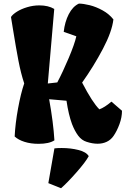

<svg xmlns="http://www.w3.org/2000/svg" viewBox="-20 -776 686 1049"><path d="M646.5 -170.9Q646.5 -135.3 632.8 -97.9Q619.1 -60.5 600.6 -33.7Q585.9 -12.2 563.5 -1.5Q541 9.3 513.2 9.3Q485.4 9.3 453.6 -1Q426.3 -9.3 407.2 -34.7Q388.2 -60.1 373.5 -98.1Q354.5 -149.4 343.3 -225.6Q286.6 -230 248.5 -233.9Q271.5 -106.4 277.3 -9.3Q248 9.8 190.9 9.8Q147.9 9.8 114 -1Q80.1 -11.7 60.1 -30.3Q63.5 -100.6 78.6 -183.6Q93.8 -266.6 112.3 -320.3Q94.2 -374.5 80.8 -444.1Q67.4 -513.7 51.3 -613.8L40 -683.1Q49.3 -697.8 72.8 -712.4Q96.2 -727.1 128.7 -736.8Q161.1 -746.6 195.3 -746.6Q244.1 -746.6 276.4 -727.1L241.2 -319.8L293 -325.7Q323.7 -383.8 355.7 -459.7Q387.7 -535.6 397 -577.6L328.1 -602.1Q334 -656.2 355.7 -698.5Q377.4 -740.7 411.1 -756.3Q435.1 -756.3 470.2 -747.6Q505.4 -738.8 540.8 -719.2Q576.2 -699.7 599.6 -669.9Q591.8 -603 542.2 -509Q492.7 -415 428.7 -324.7Q484.9 -216.3 522.9 -178.7Q550.8 -188.5 588.9 -220.7ZM313.5 252.4Q347.7 222.7 397.7 165.8Q447.8 108.9 464.8 77.1Q451.2 54.2 408.7 43.5Q366.2 32.7 316.9 32.7Q292.5 32.7 277.3 34.7L244.1 224.6Z"/></svg>

Font: Fruktur
Style: Regular
Weight: 400
Designer: Viktoriya Grabowska
Foundry: Viktoriya Grabowska
Version: Version 1.004; ttfautohint (v1.4.1)